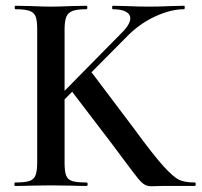

<svg xmlns="http://www.w3.org/2000/svg" viewBox="-20 -645 699 666"><path d="M33 -613Q31 -613 31 -619Q31 -625 33 -625L86 -624Q130 -622 156 -622Q186 -622 230 -624L280 -625Q283 -625 283 -619Q283 -613 280 -613Q247 -613 231.5 -607Q216 -601 210 -586.5Q204 -572 204 -542V-81Q204 -50 209.5 -36Q215 -22 230.5 -17Q246 -12 280 -12Q284 -12 284 -6Q284 0 280 0Q248 0 229 -1L156 -2L85 -1Q66 0 32 0Q30 0 30 -6Q30 -12 32 -12Q66 -12 81.5 -17Q97 -22 103 -36.5Q109 -51 109 -81V-544Q109 -574 103.5 -588Q98 -602 82 -607.5Q66 -613 33 -613ZM224 -335 294 -399 444 -200Q512 -107 547 -68.5Q582 -30 602 -21Q622 -12 656 -12Q659 -12 659 -6Q659 0 656 0H544L505 1Q491 1 481 -5Q471 -11 458 -27Q445 -43 410 -90L369 -145ZM432 -582Q432 -596 416.5 -604.5Q401 -613 371 -613Q369 -613 369 -619Q369 -625 371 -625L416 -624Q460 -622 496 -622Q535 -622 575 -624L618 -625Q621 -625 621 -619Q621 -613 618 -613Q574 -613 521.5 -589.5Q469 -566 426 -524L170 -266L143 -268L401 -530Q432 -560 432 -582Z"/></svg>

Font: Cormorant SC SemiBold
Style: Regular
Weight: 600
Designer: Christian Thalmann (Catharsis Fonts)
Foundry: Catharsis Fonts
Version: Version 4.000